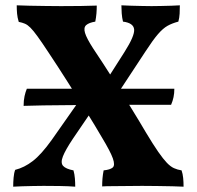

<svg xmlns="http://www.w3.org/2000/svg" viewBox="-20 -699 740 722"><path d="M670.3 3Q656.3 2 629.3 1.5Q602.3 1 571.7 0.5Q541.1 0 514.4 0Q488.7 0 459.4 0.5Q430.1 1 404.6 1Q379.2 1 364.2 2Q364.2 -13.3 365.4 -28.2Q366.7 -43.1 369.7 -58.3Q394.2 -60.8 403.8 -69Q413.4 -77.3 404.5 -103Q395.5 -128.7 363.3 -182.1Q338.2 -225.3 305 -278.7Q271.7 -332.1 235 -389.9Q198.4 -447.7 161.6 -502.9Q136.7 -540.8 120.9 -562.5Q105.2 -584.2 94.4 -594.9Q83.6 -605.7 73.6 -609.9Q63.6 -614.2 50.5 -616.7Q45.5 -632.9 44.2 -647.8Q42.9 -662.7 42.9 -679Q60.9 -678 90.6 -677.5Q120.2 -677 152.4 -676.5Q184.6 -676 209.3 -676Q247.2 -676 284.1 -676.5Q320.9 -677 343.9 -678Q343.9 -663.8 342.7 -648.6Q341.4 -633.4 338.3 -617.7Q314.5 -613.8 304.1 -604.6Q293.7 -595.4 299.7 -575.2Q305.7 -555 330.2 -517Q367.5 -461.3 404.2 -403.4Q440.8 -345.6 473 -293.3Q505.3 -240.9 528.7 -200.9Q556 -155.4 574.9 -128.2Q593.8 -101 607.6 -86.7Q621.5 -72.3 634.3 -66.6Q647.1 -60.8 662.8 -58.3Q667.3 -45.1 668.8 -29.7Q670.3 -14.3 670.3 3ZM29.6 3Q29.6 -12.8 31.1 -30.8Q32.6 -48.7 37.1 -60.3Q71.6 -68.9 103.4 -93.5Q135.3 -118.1 174.4 -172.7L287.6 -334L334.3 -295L253.9 -176.9Q225.8 -134.7 216.5 -110.7Q207.1 -86.7 217.3 -75.2Q227.5 -63.8 256.3 -58.3Q260.4 -43.6 261.6 -28.2Q262.9 -12.7 262.9 3Q237.9 1 204.9 0.5Q172 0 144 0Q125 0 103.9 0.5Q82.8 1 63.2 1.5Q43.6 2 29.6 3ZM410.3 -328 362.5 -369 448.1 -503.4Q487 -564.7 484.4 -588.7Q481.7 -612.8 442.5 -617.7Q439 -631.9 437.7 -648.6Q436.5 -665.3 436.5 -679Q453.5 -678 473.8 -677.5Q494.2 -677 514.6 -676.5Q534.9 -676 549.9 -676Q564.9 -676 585.3 -676.5Q605.6 -677 624.9 -677.5Q644.3 -678 656.3 -679Q656.3 -662.7 655.5 -647.6Q654.7 -632.4 650.7 -617.7Q627.3 -611.6 610 -601.9Q592.6 -592.1 573.9 -570.4Q555.2 -548.7 527.3 -505.9ZM68.8 -300.9Q68.8 -321.2 72.3 -337.4Q75.9 -353.6 80.9 -365.2H635.6Q635.6 -347.9 632.5 -333.5Q629.5 -319.1 623.4 -305Q599.7 -305 557.9 -305Q516 -305 463.1 -305Q410.3 -305 353.4 -304.5Q296.5 -304 242.4 -303.7Q188.2 -303.5 143.2 -302.7Q98.2 -301.9 68.8 -300.9Z"/></svg>

Font: Vollkorn
Style: Regular
Weight: 400
Designer: Friedrich Althausen
Foundry: Friedrich Althausen
Version: Version 5.001